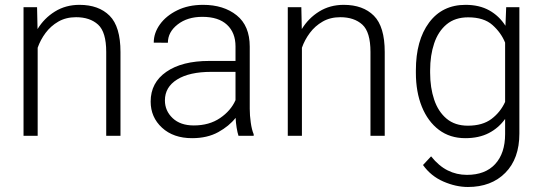

<svg xmlns="http://www.w3.org/2000/svg" viewBox="-20 -558 2231 789"><path d="M292.5 -487.3Q251 -487.3 219.7 -469.2Q188.5 -451.2 167.2 -422.6Q146 -394 134.8 -361.8V0H76.7V-528.3H132.3L134.3 -438.5Q161.6 -483.4 205.8 -510.7Q250 -538.1 306.6 -538.1Q385.7 -538.1 430.4 -493.4Q475.1 -448.7 475.1 -344.2V0H416.5V-344.7Q416.5 -426.3 383.1 -456.8Q349.6 -487.3 292.5 -487.3Z M960 0Q955.6 -13.7 952.4 -33.4Q949.2 -53.2 948.2 -73.7Q921.9 -40 877 -15.1Q832 9.8 769.5 9.8Q692.4 9.8 645.8 -33.2Q599.1 -76.2 599.1 -140.6Q599.1 -218.3 663.6 -262.9Q728 -307.6 839.8 -307.6H947.8V-367.2Q947.8 -423.8 912.8 -456.3Q877.9 -488.8 811.5 -488.8Q750 -488.8 710 -457.5Q669.9 -426.3 669.9 -382.3L611.8 -382.8Q611.8 -422.4 637.2 -457.8Q662.6 -493.2 708.3 -515.6Q753.9 -538.1 814.5 -538.1Q898.9 -538.1 952.6 -495.1Q1006.3 -452.1 1006.3 -366.2V-110.8Q1006.3 -83.5 1010.5 -54.2Q1014.6 -24.9 1022.5 -6.3V0ZM776.4 -42.5Q839.8 -42.5 884.3 -72.8Q928.7 -103 947.8 -146.5V-262.7H848.1Q758.3 -262.7 708 -231.4Q657.7 -200.2 657.7 -145.5Q657.7 -102.5 689.5 -72.5Q721.2 -42.5 776.4 -42.5Z M1378.4 -487.3Q1336.9 -487.3 1305.7 -469.2Q1274.4 -451.2 1253.2 -422.6Q1231.9 -394 1220.7 -361.8V0H1162.6V-528.3H1218.3L1220.2 -438.5Q1247.6 -483.4 1291.7 -510.7Q1335.9 -538.1 1392.6 -538.1Q1471.7 -538.1 1516.4 -493.4Q1561 -448.7 1561 -344.2V0H1502.4V-344.7Q1502.4 -426.3 1469 -456.8Q1435.5 -487.3 1378.4 -487.3Z M1689 -258.8V-269Q1689 -392.1 1743.2 -465.1Q1797.4 -538.1 1893.1 -538.1Q1949.7 -538.1 1990.5 -515.4Q2031.2 -492.7 2057.1 -452.1L2060.1 -528.3H2114.3V-9.3Q2114.3 93.8 2056.6 152.1Q1999 210.4 1902.8 210.4Q1853.5 210.4 1802 188Q1750.5 165.5 1718.3 120.1L1751.5 84.5Q1783.2 124 1819.8 142.3Q1856.4 160.6 1898.9 160.6Q1974.1 160.6 2014.9 116.2Q2055.7 71.8 2055.7 -7.3V-69.3Q2029.3 -32.2 1988.8 -11.2Q1948.2 9.8 1892.1 9.8Q1829.1 9.8 1783.7 -24.4Q1738.3 -58.6 1713.6 -119.4Q1689 -180.2 1689 -258.8ZM1747.6 -269V-258.8Q1747.6 -197.8 1764.2 -148.4Q1780.8 -99.1 1815.2 -70.3Q1849.6 -41.5 1902.8 -41.5Q1962.9 -41.5 1999.8 -69.3Q2036.6 -97.2 2055.7 -139.2V-382.8Q2039.1 -423.8 2003.7 -455.3Q1968.3 -486.8 1903.8 -486.8Q1850.1 -486.8 1815.4 -458Q1780.8 -429.2 1764.2 -379.9Q1747.6 -330.6 1747.6 -269Z"/></svg>

Font: Vazirmatn RD UI FD ExtraLight
Style: Regular
Weight: 200
Designer: Saber Rastikerdar
Foundry: Saber Rastikerdar
Version: Version 33.003